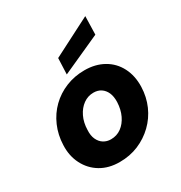

<svg xmlns="http://www.w3.org/2000/svg" viewBox="-180 -894 980 1037"><g transform="rotate(-30 310.0 -376.0)"><path d="M268 12Q200 12 150 -18Q100 -48 73 -101Q46 -154 49 -220Q51 -282 74.5 -336Q98 -390 138.5 -429.5Q179 -469 233 -491Q287 -513 349 -513Q417 -513 468 -484Q519 -455 546 -402.5Q573 -350 571 -282Q569 -220 545.5 -166.5Q522 -113 480.5 -73Q439 -33 385.5 -10.5Q332 12 268 12ZM288 -118Q325 -118 353 -138.5Q381 -159 398 -194.5Q415 -230 417 -276Q418 -311 407.5 -334.5Q397 -358 377.5 -371Q358 -384 331 -384Q296 -384 267.5 -363.5Q239 -343 221.5 -307Q204 -271 203 -225Q201 -191 212 -167Q223 -143 243 -130.5Q263 -118 288 -118ZM256 -541 260 -641 500 -764 497 -650Z"/></g></svg>

Font: DM Sans 17pt Black
Style: Italic
Weight: 900
Italic angle: -10°
Version: Version 4.004;gftools[0.9.30]